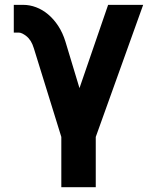

<svg xmlns="http://www.w3.org/2000/svg" viewBox="-20 -567 642 795"><path d="M233.9 0 120.1 -367.2Q114.7 -384.8 107.2 -397Q99.6 -409.2 88.4 -418Q81.1 -423.8 72.8 -428Q64.5 -432.1 57.6 -432.1H37.1V-546.9H76.2Q103 -546.9 129.6 -536.9Q156.2 -526.9 179.4 -507.3Q202.6 -487.8 221.2 -459.5Q239.7 -431.2 251 -394.5L309.1 -202.1L427.7 -546.9H572.8L376.5 0V208H233.9Z"/></svg>

Font: Hack
Style: Bold
Weight: 700
Monospace: yes
Designer: Christopher Simpkins
Foundry: Christopher Simpkins
Version: Version 2.017